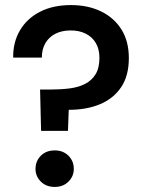

<svg xmlns="http://www.w3.org/2000/svg" viewBox="-20 -732 569 757"><path d="M142 -216 138 -379H181Q220 -379 255 -383.5Q290 -388 316 -401.5Q342 -415 357 -439.5Q372 -464 372 -504Q372 -538 358 -562Q344 -586 318.5 -599Q293 -612 259 -612Q224 -612 198.5 -599Q173 -586 159 -562Q145 -538 145 -505H32Q31 -565 58.5 -612Q86 -659 137.5 -685.5Q189 -712 260 -712Q327 -712 378.5 -687Q430 -662 459 -615.5Q488 -569 488 -503Q488 -433 457.5 -388Q427 -343 374 -321Q321 -299 251 -299L248 -216ZM196 5Q162 5 141 -16Q120 -37 120 -66Q120 -97 141 -118Q162 -139 196 -139Q229 -139 250 -118Q271 -97 271 -66Q271 -37 250 -16Q229 5 196 5Z"/></svg>

Font: DM Sans 20pt SemiBold
Style: Regular
Weight: 600
Version: Version 4.004;gftools[0.9.30]